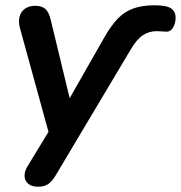

<svg xmlns="http://www.w3.org/2000/svg" viewBox="-20 -519 685 727"><path d="M124 188Q100 188 87 177Q74 166 73 148.5Q72 131 84 111L179 -45L171 7L56 -411Q49 -436 54 -455.5Q59 -475 74.5 -486Q90 -497 113 -497Q139 -497 152.5 -484.5Q166 -472 173 -440L253 -109H222L376 -379Q401 -423 427 -449.5Q453 -476 486.5 -487.5Q520 -499 565 -499Q611 -499 628 -487Q645 -475 645 -452Q645 -431 635.5 -415Q626 -399 611 -399Q607 -399 595.5 -400Q584 -401 573 -401Q545 -401 521.5 -386Q498 -371 474 -330L192 143Q178 167 163 177.5Q148 188 124 188Z"/></svg>

Font: Nunito ExtraLight
Style: Italic
Weight: 200
Italic angle: -9°
Designer: Vernon Adams
Foundry: Vernon Adams
Version: Version 3.602